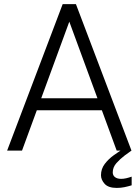

<svg xmlns="http://www.w3.org/2000/svg" viewBox="-20 -731 673 932"><path d="M86.9 0H14.6L284.2 -710.9H332L330.1 -663.1ZM302.7 -663.1 300.8 -710.9H348.6L618.2 0H546.4ZM511.2 -195.8H127.4V-253.9H511.2ZM546.9 181.2Q505.9 181.2 488 161.4Q470.2 141.6 470.2 119.6Q470.2 88.9 488.5 64.7Q506.8 40.5 533.4 21.7Q560.1 2.9 583.5 -12.7L618.2 0Q610.4 5.9 602.3 11.5Q594.2 17.1 586.4 22.9Q562.5 41 544.9 61Q527.3 81.1 527.3 106Q527.3 120.6 538.3 128.9Q549.3 137.2 567.9 137.2Q579.6 137.2 592.5 134.3Q605.5 131.3 619.1 126.5V168.5Q602.1 173.8 584.2 177.5Q566.4 181.2 546.9 181.2Z"/></svg>

Font: Heebo Light
Style: Regular
Weight: 300
Designer: Oded Ezer
Foundry: Ezer Type House
Version: Version 3.100